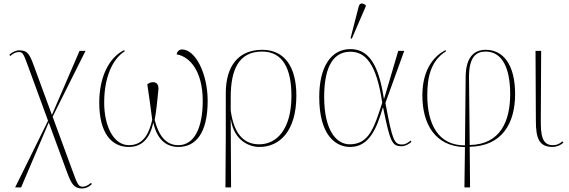

<svg xmlns="http://www.w3.org/2000/svg" viewBox="-20 -825 3233 1091"><path d="M66 240H100L257 -129L361 154C386 222 402 246 447 246C466 246 487 237 502 221L497 214C478 231 462 236 450 236C426 236 420 223 391 143L279 -162L466 -536H432L275 -172L174 -447C149 -515 138 -539 90 -539C69 -539 50 -529 33 -514L38 -507C62 -527 75 -529 87 -529C107 -529 112 -523 132 -469L253 -139Z M712 10C792 10 833 -45 851 -128C870 -45 914 10 994 10C1092 10 1160 -68 1160 -252C1160 -406 1091 -544 1014 -544C999 -544 986 -533 984 -516C1058 -504 1132 -421 1132 -252C1132 -104 1087 0 993 0C904 0 873 -89 859 -144C867 -183 877 -279 880 -315C882 -340 874 -358 849 -358C837 -358 826 -353 817 -346C828 -276 835 -219 845 -144C830 -80 802 0 713 0C623 0 572 -112 572 -242C572 -371 611 -484 689 -534L685 -540C594 -495 544 -379 544 -242C544 -68 614 10 712 10Z M1261 240H1293L1291 -145H1292C1311 -24 1398 10 1454 10C1569 10 1664 -80 1664 -282C1664 -449 1594 -542 1470 -542C1335 -542 1263 -450 1263 -296V-51ZM1453 -5C1381 -5 1312 -44 1291 -197V-273C1291 -425 1334 -532 1469 -532C1589 -532 1636 -432 1636 -280C1636 -91 1553 -5 1453 -5Z M1979 -605 2058 -788V-796C2041 -808 2024 -811 2018 -787L1972 -608ZM1970 10C2076 10 2120 -92 2155 -213H2157C2197 -19 2207 6 2262 6C2282 6 2304 -6 2318 -19L2313 -26C2301 -16 2285 -4 2266 -4C2219 -4 2210 -26 2170 -240L2277 -536H2243L2163 -265H2161C2131 -466 2070 -546 1971 -546C1859 -546 1794 -442 1794 -274C1794 -56 1887 10 1970 10ZM1967 -5C1890 -5 1822 -86 1822 -274C1822 -418 1859 -531 1971 -531C2055 -531 2119 -466 2152 -241C2106 -100 2077 -5 1967 -5Z M2619 240H2651L2649 9C2834 6 2907 -126 2907 -290C2907 -457 2840 -542 2740 -542C2675 -542 2627 -502 2626 -388L2622 1C2468 2 2408 -123 2408 -283C2408 -377 2423 -477 2515 -534L2511 -540C2456 -512 2380 -441 2380 -283C2380 -122 2451 7 2622 11ZM2645 -388C2645 -513 2695 -532 2740 -532C2831 -532 2879 -443 2879 -290C2879 -138 2824 -4 2649 -1Z M3120 10C3139 10 3165 2 3181 -15L3176 -22C3160 -8 3145 0 3121 0C3058 0 3053 -64 3053 -137L3055 -536H3023L3025 -137C3025 -38 3044 10 3120 10Z"/></svg>

Font: Noto Serif Display Thin
Style: Regular
Weight: 100
Designer: Monotype Design Team
Foundry: Monotype Imaging Inc.
Version: Version 2.009